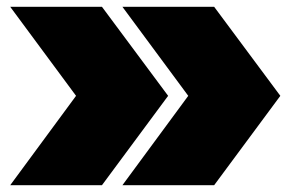

<svg xmlns="http://www.w3.org/2000/svg" viewBox="-20 -543 854 563"><path d="M339 0 532 -262 339 -523H608L802 -262L608 0ZM10 0 203 -262 10 -523H279L473 -262L279 0Z"/></svg>

Font: Tomorrow ExtraBold
Style: Regular
Weight: 800
Designer: Tony de Marco, Monica Rizzolli
Foundry: Just in Type
Version: Version 2.002